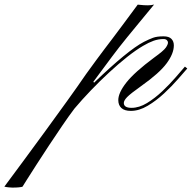

<svg xmlns="http://www.w3.org/2000/svg" viewBox="-357 -498 863 864"><path d="M-301.8 346.2Q-307.6 346.2 -319.1 345Q-330.6 343.8 -337.4 341.8Q-299.8 291 -252.4 227.1Q-205.1 163.1 -154.5 93.8Q-104 24.4 -55.9 -42.2Q-7.8 -108.9 30.3 -164.6Q58.6 -203.6 77.6 -229.5Q96.7 -255.4 113 -276.9Q129.4 -298.3 148.2 -323.2Q167 -348.1 194.1 -384.5Q221.2 -420.9 262.7 -477.1Q280.3 -475.1 290.8 -474.6Q301.3 -474.1 308.6 -474.1Q315.4 -474.1 322.5 -474.9Q329.6 -475.6 336.4 -477.5Q293.5 -425.3 264.2 -389.9Q234.9 -354.5 214.8 -329.8Q194.8 -305.2 179.2 -285.2Q163.6 -265.1 148.2 -244.6Q132.8 -224.1 112.8 -197Q92.8 -169.9 63 -129.9L66.4 -126Q218.3 -272 290.5 -309.6Q313.5 -321.3 331.3 -327.9Q349.1 -334.5 378.9 -334.5Q403.3 -334.5 414.3 -323.2Q425.3 -312 425.3 -293.9Q425.3 -256.8 392.8 -212.9Q360.4 -168.9 278.3 -110.8Q229.5 -76.2 214.8 -60.8Q200.2 -45.4 200.2 -34.7Q200.2 -12.7 234.9 -12.7Q269 -12.7 304.7 -34.4Q340.3 -56.2 373.5 -87.6Q406.7 -119.1 433.3 -149.9Q460 -180.7 475.1 -198.2L485.8 -189.9Q471.2 -173.3 444.1 -142.1Q417 -110.8 381.6 -77.9Q346.2 -44.9 307.6 -22Q269 1 231.9 1Q203.1 1 189.2 -12Q175.3 -24.9 175.3 -47.4Q175.3 -80.6 211.9 -127Q248.5 -173.3 335.9 -238.3Q379.4 -269.5 389.2 -283.7Q398.9 -297.9 398.9 -306.6Q398.9 -312.5 393.8 -317.4Q388.7 -322.3 378.9 -322.3Q356 -322.3 334 -314.5Q312 -306.6 286.6 -291.5Q255.4 -273.4 215.8 -242.2Q176.3 -210.9 134.3 -172.1Q92.3 -133.3 52 -91.3Q11.7 -49.3 -22 -9.3Q-46.4 22.9 -76.4 66.9Q-106.4 110.8 -137 157.2Q-167.5 203.6 -193.6 244.1Q-219.7 284.7 -236.6 311.5Q-253.4 338.4 -255.9 342.3Q-260.7 343.8 -272 345Q-283.2 346.2 -301.8 346.2Z"/></svg>

Font: Pinyon Script
Style: Regular
Weight: 400
Designer: Nicole Fally, Eben Sorkin
Foundry: Sorkin Type Co.
Version: Version 1.008; ttfautohint (v1.8.4.7-5d5b)